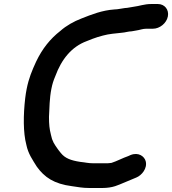

<svg xmlns="http://www.w3.org/2000/svg" viewBox="-20 -757 857 956"><path d="M766.1 -737H733.1C697.8 -737 675 -726.9 643.3 -723C631.8 -722 615.4 -717 602.1 -717C586.3 -715.2 565.9 -710 549.7 -710C487.6 -705.6 436 -684.8 385.8 -665C347.4 -650.4 309.7 -629 280.4 -603C230 -563.8 190.6 -514.7 159.8 -450C139.4 -405.5 123.5 -368.1 112.9 -315C109.8 -299.7 107.4 -284 105.5 -268C95.8 -184.5 95 -96.8 111.2 -36C120.1 8.5 142.5 39.2 163.4 73C201.5 126.1 249.6 158.7 338.1 170C368.7 174.3 390.4 179 423.3 179H491.3C512.6 179 536 175.7 553.1 170L574.7 162C594.6 152.9 625.8 141.5 646.6 132L658.6 127C685.2 116.4 715 81.4 705.4 45.5C699 21.6 669.7 -0.9 630 15L619 20C592.1 29.1 560.7 46 535.2 54C530.3 54 522.4 56 515.8 56H445.8C418.1 56 406.9 51.7 379.2 49C333.2 41.9 304.1 31.3 283 5L271 -10L257 -30C249.3 -41.1 243.6 -52 239 -65L233.4 -87C226 -115.8 224 -137.8 223.9 -175C226.2 -218.2 226.4 -267.3 235.9 -315C240.9 -340.1 245.9 -355.2 255.5 -378C285.9 -461.2 336.3 -524.2 411.2 -552L441.6 -564C457.6 -570.2 476.2 -575.7 492.8 -580C521.3 -588.1 556.5 -590.7 586.6 -594C602.4 -594.9 619.9 -601 635 -601C641.9 -602.3 649.5 -603.7 657.8 -605C676.3 -607.4 689.4 -614 708.6 -614H741.6C775.4 -614 809.1 -641.4 815.8 -675C822.5 -708.6 800 -737 766.1 -737Z"/></svg>

Font: Smoothie
Style: It
Weight: 400
Foundry: Cannot Into Space Fonts
Version: Version 0.8